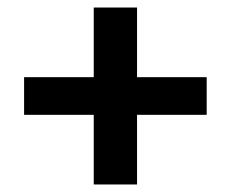

<svg xmlns="http://www.w3.org/2000/svg" viewBox="-20 -579 613 510"><path d="M229 -274H44V-374H229V-559H344V-374H529V-274H344V-89H229Z"/></svg>

Font: Bai Jamjuree SemiBold
Style: Regular
Weight: 600
Version: Version 1.000; ttfautohint (v1.6)